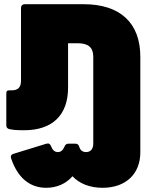

<svg xmlns="http://www.w3.org/2000/svg" viewBox="-20 -612 740 914"><path d="M98 -592C87 -592 80 -585 80 -574V-227C80 -197 66 -182 36 -182H26C13 -182 10 -179 10 -164V-16C10 -5 15 1 26 3C41 6 56 8 95 8C229 8 304 -64 304 -194V-406H352C401 -406 424 -385 424 -342V72C424 97 411 112 390 112C374 112 363 104 358 89C355 78 350 72 339 72H306C296 72 290 77 286 88C279 104 269 112 255 112C240 112 230 102 223 84C219 73 212 69 201 72L45 120C34 123 29 130 33 142C63 232 120 282 200 282C250 282 294 263 325 227C359 263 409 282 468 282C579 282 648 216 648 113V-342C648 -503 552 -592 378 -592Z"/></svg>

Font: LINE Seed Sans TH Heavy
Style: Regular
Weight: 900
Designer: Dalton Maag Ltd | Thai characters by Cadson Demak Co.,Ltd.
Foundry: Dalton Maag Ltd
Version: Version 1.003